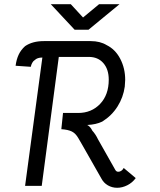

<svg xmlns="http://www.w3.org/2000/svg" viewBox="-20 -881 758 911"><path d="M145 -596Q138 -592 133 -583Q128 -574 126 -564L54 -569Q58 -599 68.5 -621.5Q79 -644 99 -662Q134 -686 188 -686H410Q455 -686 486 -667Q527 -647 550.5 -602Q574 -557 574 -502Q574 -492 572 -470Q565 -419 537.5 -375.5Q510 -332 465 -304Q436 -290 394 -288Q409 -280 418 -261Q433 -245 445 -220L527 -75Q532 -66 541 -66Q549 -66 556 -71Q563 -76 567 -84L624 -36Q608 -14 584 -2Q560 10 536 10Q512 10 492 -1.5Q472 -13 461 -34L370 -194Q365 -202 352 -225Q339 -248 321 -257Q303 -266 271 -268L279 -345H351Q414 -345 455 -388Q496 -431 496 -503Q496 -552 470.5 -581.5Q445 -611 401 -611H259L178 1H99L181 -608Q157 -608 145 -596ZM316 -861 374 -798 450 -861H547L400 -740H334L221 -861Z"/></svg>

Font: Bellota
Style: Bold Italic
Weight: 700
Italic angle: -7.5°
Designer: Kemie Guaida
Foundry: Kemie Guaida
Version: Version 4.001